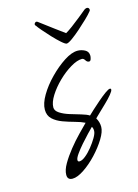

<svg xmlns="http://www.w3.org/2000/svg" viewBox="-91 -601 472 656"><g transform="rotate(-15 145.0 -272.5)"><path d="M281 -548Q287 -548 289 -543Q291 -538 287 -534Q280 -525 265.5 -511Q251 -497 234.5 -482.5Q218 -468 204 -458Q190 -448 184 -448Q179 -448 166 -459.5Q153 -471 138.5 -486.5Q124 -502 112.5 -515.5Q101 -529 98 -534Q95 -536 95 -539Q95 -543 99 -546Q103 -549 109 -544Q133 -526 157 -508Q181 -490 191 -483Q200 -488 215 -499Q230 -510 246 -523Q262 -536 273 -545Q278 -548 281 -548ZM84 3Q66 3 66 -15Q66 -32 78.5 -53.5Q91 -75 109 -97.5Q127 -120 145.5 -139Q164 -158 176 -170Q162 -177 141.5 -182.5Q121 -188 100.5 -195.5Q80 -203 66.5 -215.5Q53 -228 53 -249Q53 -271 69.5 -299Q86 -327 112 -353.5Q138 -380 165 -397.5Q192 -415 213 -415Q226 -415 238.5 -408.5Q251 -402 251 -387Q251 -383 249 -376Q247 -369 242 -369Q235 -369 230.5 -376.5Q226 -384 220 -384Q203 -384 179.5 -370Q156 -356 134 -334.5Q112 -313 97.5 -290Q83 -267 83 -249Q83 -237 97 -228Q111 -219 130.5 -213Q150 -207 169 -201.5Q188 -196 197 -190Q202 -195 214 -206Q226 -217 241 -230Q256 -243 268.5 -252Q281 -261 286 -261Q290 -261 290 -257Q290 -252 280.5 -240.5Q271 -229 257.5 -216Q244 -203 232 -191.5Q220 -180 215 -175Q224 -160 224 -143Q224 -126 209 -101.5Q194 -77 171.5 -53Q149 -29 125 -13Q101 3 84 3ZM122 -48Q131 -48 143.5 -58Q156 -68 168 -83Q180 -98 188.5 -112.5Q197 -127 197 -136Q197 -146 193 -151Q187 -145 174.5 -132Q162 -119 148.5 -103.5Q135 -88 125.5 -74.5Q116 -61 116 -54Q116 -48 122 -48Z"/></g></svg>

Font: Licorice
Style: Regular
Weight: 400
Designer: Robert E. Leuschke
Foundry: Robert E. Leuschke
Version: Version 1.010; ttfautohint (v1.8.3)